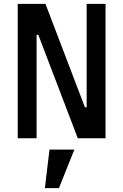

<svg xmlns="http://www.w3.org/2000/svg" viewBox="-20 -718 640 997"><path d="M237 59H366L286 259H213ZM179 -537H170V0H72V-698H216L421 -161H430V-698H528V0H384Z"/></svg>

Font: IBM Plaex Mono Medium
Style: Regular
Weight: 500
Designer: Mike Abbink, Paul van der Laan, Pieter van Rosmalen
Foundry: Bold Monday
Version: Version 2.003